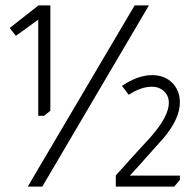

<svg xmlns="http://www.w3.org/2000/svg" viewBox="-20 -693 711 713"><path d="M167 -673V-282L144 -263H122V-620L39 -560L16 -589L123 -673ZM533 -673 137 0H83L480 -673ZM433 -374Q492 -414 545 -414Q591 -414 619.5 -385.5Q648 -357 648 -312Q648 -253 588 -181Q569 -159 513 -97L489 -70L462 -41H648V-25L627 0H410V-42L445 -80Q461 -99 499 -140Q528 -172 542 -187Q607 -262 607 -311Q607 -337 589 -354Q571 -371 544 -371Q504 -371 458 -341Z"/></svg>

Font: Almarai Light
Style: Regular
Weight: 300
Designer: Boutros International 2019
Foundry: Created by Boutros International 2019
Version: Version 1.10